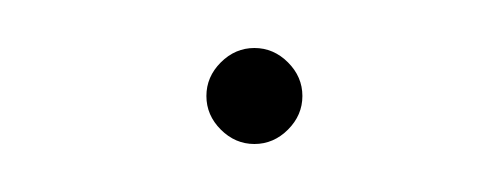

<svg xmlns="http://www.w3.org/2000/svg" viewBox="-20 -320 203 80"><path d="M106 -280Q106 -288 100 -294Q94 -300 86 -300Q78 -300 72 -294Q66 -288 66 -280Q66 -272 72 -266Q78 -260 86 -260Q94 -260 100 -266Q106 -272 106 -280Z"/></svg>

Font: Josefin Slab Thin Thin
Style: Regular
Weight: 250
Version: Version 2.000